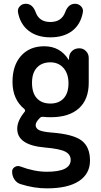

<svg xmlns="http://www.w3.org/2000/svg" viewBox="-20 -778 540 1028"><path d="M381.8 -757.8Q400.4 -757.8 413.6 -744.6Q426.8 -731.4 423.8 -712.9Q412.1 -647.5 366.7 -612.8Q321.3 -578.1 250 -578.1Q178.7 -578.1 133.3 -613.3Q87.9 -648.4 76.2 -712.9Q73.2 -730.5 85.9 -744.1Q98.6 -757.8 118.2 -757.8Q154.3 -757.8 170.9 -712.9Q189.5 -660.2 249.5 -660.2Q309.6 -660.2 329.1 -712.9Q345.7 -757.8 381.8 -757.8ZM250 -444.3Q204.1 -444.3 177.7 -416Q151.4 -387.7 151.4 -335Q151.4 -280.3 177.2 -252Q203.1 -223.6 250 -223.6Q294.9 -223.6 320.8 -251.5Q346.7 -279.3 346.7 -332Q346.7 -383.8 319.8 -414.1Q293 -444.3 250 -444.3ZM230.5 141.6Q358.4 141.6 358.4 78.1Q358.4 48.8 329.1 33.7Q299.8 18.6 219.7 11.7Q71.3 -1 72.3 -89.8Q72.3 -130.9 111.3 -178.7Q118.2 -185.5 110.4 -194.3Q46.9 -246.1 46.9 -339.8Q46.9 -427.7 92.8 -479Q138.7 -530.3 216.8 -530.3Q301.8 -530.3 346.7 -459Q346.7 -458 348.6 -458H349.6V-468.8Q350.6 -491.2 366.2 -505.4Q381.8 -519.5 404.3 -519.5Q425.8 -519.5 440.4 -504.4Q455.1 -489.3 455.1 -467.8V-335Q455.1 -245.1 402.3 -197.8Q349.6 -150.4 252 -150.4Q225.6 -150.4 213.9 -152.3Q200.2 -154.3 193.4 -146.5Q170.9 -124 170.9 -108.4Q170.9 -90.8 189 -81.5Q207 -72.3 254.9 -68.4Q372.1 -59.6 417 -25.4Q461.9 8.8 461.9 82Q461.9 152.3 402.8 191.4Q343.8 230.5 230.5 230.5Q162.1 230.5 90.8 208Q69.3 201.2 57.1 182.6Q44.9 164.1 44.9 140.6Q44.9 125 59.1 116.2Q73.2 107.4 88.9 113.3Q164.1 141.6 230.5 141.6Z"/></svg>

Font: Rounded-X Mgen+ 2m medium
Style: Regular
Weight: 500
Designer: [Source Han Sans]
Ryoko NISHIZUKA  (kana & ideographs); Paul D. Hunt (Latin, Greek & Cyrillic); Wenlong ZHANG  (bopomofo
Version: Version 1.059.20150602